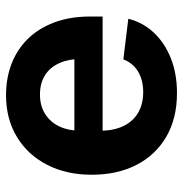

<svg xmlns="http://www.w3.org/2000/svg" viewBox="-6 -578 596 624"><g transform="rotate(-90 292.0 -266.0)"><path d="M301.8 11.2Q219.7 11.2 160.2 -23.2Q100.6 -57.6 68.4 -119.9Q36.1 -182.1 36.1 -266.1Q36.1 -348.1 68.4 -410.9Q100.6 -473.6 158.9 -509Q217.3 -544.4 294.9 -544.4Q349.6 -544.4 396.2 -526.6Q442.9 -508.8 477.3 -473.9Q511.7 -439 531 -387.9Q550.3 -336.9 550.3 -270.5V-230.5H93.3V-322.3H479.5L412.6 -298.8Q412.6 -339.8 399.2 -370.4Q385.7 -400.9 359.9 -417.5Q334 -434.1 296.9 -434.1Q259.8 -434.1 233.4 -417.2Q207 -400.4 193.1 -371.1Q179.2 -341.8 179.2 -303.2V-238.8Q179.2 -193.8 194.6 -162.4Q210 -130.9 238.3 -114.7Q266.6 -98.6 304.7 -98.6Q331.1 -98.6 352.3 -106.2Q373.5 -113.8 388.4 -128.2Q403.3 -142.6 411.1 -163.1L543 -147Q531.2 -99.6 498 -64.2Q464.8 -28.8 414.8 -8.8Q364.7 11.2 301.8 11.2Z"/></g></svg>

Font: Inter 20pt
Style: Bold
Weight: 700
Version: Version 4.001;git-66647c0bb